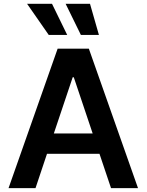

<svg xmlns="http://www.w3.org/2000/svg" viewBox="-20 -981 764 1001"><path d="M24.5 0 280.5 -727.3H443.2L699.6 0H558.9L498.6 -179.3H225.1L165.1 0ZM463.1 -285.2 364.7 -578.1H359L260.7 -285.2ZM121.1 -961.3H251.1L330.3 -799H234ZM322.1 -961.3H449.2L495.7 -799H401.6Z"/></svg>

Font: Interop SemBd
Style: Regular
Weight: 600
Designer: Rasmus Andersson, Google, Jang Haemin
Foundry: jhaemin
Version: Version 1.008